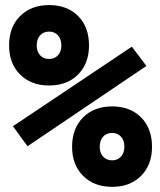

<svg xmlns="http://www.w3.org/2000/svg" viewBox="-20 -723 626 753"><path d="M87.9 -149.4 30.8 -228 497.1 -540 554.2 -464.4ZM419.9 9.8Q348.8 9.8 305.8 -33.4Q262.7 -76.7 262.7 -147.5Q262.7 -219.2 305.8 -262.5Q348.8 -305.7 419.9 -305.7Q490.5 -305.7 533.4 -262.5Q576.2 -219.2 576.2 -147.5Q576.2 -76.7 533.4 -33.4Q490.5 9.8 419.9 9.8ZM419.8 -94.2Q441.4 -94.2 454.6 -109Q467.8 -123.7 467.8 -147.4Q467.8 -171.9 454.6 -186.8Q441.4 -201.7 419.8 -201.7Q397.5 -201.7 384.3 -186.8Q371.1 -172 371.1 -147.4Q371.1 -123.5 384.3 -108.9Q397.5 -94.2 419.8 -94.2ZM172.9 -387.7Q101.8 -387.7 58.7 -430.9Q15.6 -474.1 15.6 -544.9Q15.6 -616.7 58.7 -659.9Q101.7 -703.1 172.9 -703.1Q243.5 -703.1 286.3 -660.2Q329.1 -617.2 329.1 -544.9Q329.1 -474.1 286.3 -430.9Q243.5 -387.7 172.9 -387.7ZM172.7 -491.7Q194.3 -491.7 207.5 -506.4Q220.7 -521 220.7 -544.7Q220.7 -569.3 207.5 -584.2Q194.3 -599.1 172.7 -599.1Q150.4 -599.1 137.2 -584.3Q124 -569.4 124 -544.7Q124 -521 137.2 -506.3Q150.4 -491.7 172.7 -491.7Z"/></svg>

Font: Cascadia Code PL
Style: Regular
Weight: 400
Monospace: yes
Designer: Aaron Bell
Foundry: Saja Typeworks
Version: Version 2102.003